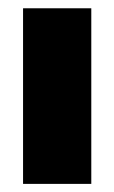

<svg xmlns="http://www.w3.org/2000/svg" viewBox="-20 -453 282 473"><path d="M36.8 0V-432.6H204.9V0Z"/></svg>

Font: Afacad Flux Black
Style: Regular
Weight: 900
Designer: Kristian Moeller
Foundry: Dicotype
Version: Version 1.100